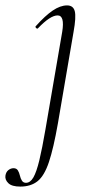

<svg xmlns="http://www.w3.org/2000/svg" viewBox="-98 -415 355 710"><path d="M-23 275Q-54 275 -67 262.5Q-80 250 -78 235Q-76 221 -67 214Q-58 207 -48 207Q-37 207 -32 215Q-27 223 -24.5 234Q-22 245 -17 253Q-12 261 -2 261Q14 261 25.5 241Q37 221 47.5 177.5Q58 134 70 64L132 -297Q142 -358 115 -358Q88 -358 43 -311Q40 -307 35.5 -311.5Q31 -316 35 -319Q69 -357 97 -376Q125 -395 150 -395Q173 -395 178.5 -373.5Q184 -352 174 -297L116 42Q100 133 83 184Q66 235 41 255Q16 275 -23 275Z"/></svg>

Font: Cormorant Garamond Light
Style: Italic
Weight: 300
Italic angle: -10°
Designer: Christian Thalmann (Catharsis Fonts)
Foundry: Catharsis Fonts
Version: Version 4.001